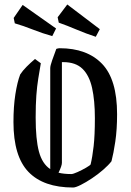

<svg xmlns="http://www.w3.org/2000/svg" viewBox="-20 -827 582 856"><path d="M162 -545Q156 -510 150.5 -476Q145 -442 142 -401Q139 -360 139 -303Q139 -206 153.5 -151.5Q168 -97 204 -73V-523Q204 -534 212.5 -558Q221 -582 231 -609Q239 -612 246 -612Q368 -612 435 -542.5Q502 -473 502 -318Q502 -249 494 -195.5Q486 -142 477 -108Q464 -91 440.5 -70.5Q417 -50 390 -32Q363 -14 340 -2.5Q317 9 306 9Q174 9 107 -60.5Q40 -130 40 -283Q40 -352 48.5 -406.5Q57 -461 70 -495Q81 -512 99 -530Q117 -548 136 -564ZM256 -101Q256 -88 241 -57Q265 -51 298 -51Q306 -51 326 -60Q346 -69 364 -79.5Q382 -90 384 -94Q392 -127 397.5 -175.5Q403 -224 403 -300Q403 -379 390.5 -435Q378 -491 347.5 -520.5Q317 -550 262 -550Q258 -550 256 -550ZM407 -663Q364 -677 321.5 -695Q279 -713 242 -726L237 -750L280 -807L425 -697ZM213 -666Q170 -678 127 -695Q84 -712 46 -723L41 -747L81 -805L230 -700Z"/></svg>

Font: Grenze Gotisch
Style: Regular
Weight: 400
Designer: Renata Polastri
Foundry: Omnibus-Type
Version: Version 1.001